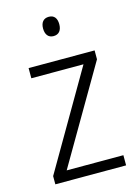

<svg xmlns="http://www.w3.org/2000/svg" viewBox="-112 -793 620 857"><g transform="rotate(-15 198.0 -365.0)"><path d="M200 -730C175 -730 162 -713 162 -686C162 -658 175 -641 199 -641C224 -641 237 -658 237 -686C237 -713 225 -730 200 -730ZM362 0V-47H100L359 -491V-532H54V-485H295L35 -38V0Z"/></g></svg>

Font: Noto Sans Khmer SemiCondensed Light
Style: Regular
Weight: 300
Width: 4
Designer: Danh Hong and the Monotype Design Team
Foundry: Monotype Imaging Inc.
Version: Version 2.004